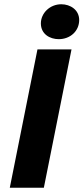

<svg xmlns="http://www.w3.org/2000/svg" viewBox="-20 -882 392 902"><path d="M26 0H186L316 -650H156ZM256 -698C310 -698 352 -736 352 -788C352 -836 310 -862 268 -862C214 -862 172 -820 172 -772C172 -722 214 -698 256 -698Z"/></svg>

Font: Source Sans Pro Black
Style: Italic
Weight: 900
Italic angle: -11°
Designer: Paul D. Hunt
Foundry: Adobe Systems Incorporated
Version: Version 3.006;hotconv 1.0.111;makeotfexe 2.5.65597